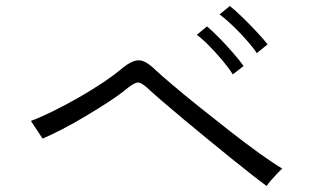

<svg xmlns="http://www.w3.org/2000/svg" viewBox="-20 -752 1040 640"><path d="M869 -132Q851 -145 819.5 -169.5Q788 -194 748.5 -226Q709 -258 667 -292.5Q625 -327 586 -359.5Q547 -392 517 -418Q487 -444 471 -459Q451 -477 440 -477Q429 -477 406 -459Q381 -438 343.5 -413.5Q306 -389 265 -364.5Q224 -340 186 -320.5Q148 -301 122 -290L83 -349Q113 -360 154 -380Q195 -400 239 -425Q283 -450 322 -476Q361 -502 388 -525Q420 -551 442.5 -551Q465 -551 497 -520Q515 -503 554.5 -469.5Q594 -436 644.5 -395.5Q695 -355 747.5 -314Q800 -273 846 -240Q892 -207 921 -190Q915 -185 904 -173.5Q893 -162 883 -150.5Q873 -139 869 -132ZM836 -575Q822 -596 800 -620.5Q778 -645 754.5 -667.5Q731 -690 712 -704L746 -732Q763 -719 787.5 -695Q812 -671 835.5 -646Q859 -621 872 -604ZM756 -504Q743 -525 722 -550Q701 -575 678 -598.5Q655 -622 636 -636L670 -664Q687 -650 711 -625.5Q735 -601 757.5 -575Q780 -549 792 -532Z"/></svg>

Font: Zen Kaku Gothic New
Style: Regular
Weight: 400
Designer: Yoshimichi Ohira
Foundry: Positype
Version: Version 1.001